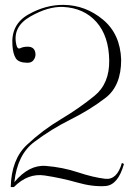

<svg xmlns="http://www.w3.org/2000/svg" viewBox="-20 -759 541 776"><path d="M469.7 -517.1Q469.7 -412.1 406.5 -363.5Q343.3 -314.9 265.4 -276.1Q187.5 -237.3 118.7 -185.5Q49.8 -133.8 38.1 -22.9Q97.2 -93.8 165.3 -88.4Q233.4 -83 295.2 -62.5Q356.9 -42 405 -36.4Q453.1 -30.8 472.7 -100.6L481 -96.2Q457 -10.7 406 -7.1Q355 -3.4 291.5 -21.5Q228 -39.6 160.4 -49.8Q92.8 -60.1 36.1 -2.9H23.4Q25.9 -114.7 88.9 -173.8Q151.9 -232.9 226.3 -277.3Q300.8 -321.8 361.8 -371.6Q422.9 -421.4 421.4 -515.1Q419.9 -613.3 369.9 -669.9Q319.8 -726.6 234.9 -731Q174.8 -733.4 102.8 -692.4Q30.8 -651.4 45.4 -581.1Q49.8 -558.1 62 -564.2Q74.2 -570.3 91.8 -570.3Q122.6 -570.3 123.5 -538.6Q123.5 -526.4 115 -515.4Q106.4 -504.4 88.9 -505.4Q55.2 -505.9 43.9 -523.4Q32.7 -541 30.3 -574.7Q23.4 -659.7 93.8 -700Q164.1 -740.2 237.8 -739.3Q326.7 -737.8 396.5 -679.4Q466.3 -621.1 469.7 -517.1Z"/></svg>

Font: Tartlers End
Style: Regular
Weight: 200
Designer: Peter Wiegel
Foundry: Peter Wiegel
Version: Version 1.000 2013 initial release